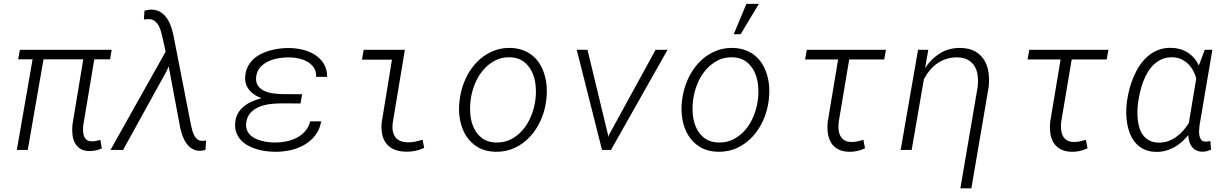

<svg xmlns="http://www.w3.org/2000/svg" viewBox="-20 -791 6496 1013"><path d="M560.5 -478H477.5L419.4 -130.9Q418 -117.2 418.2 -102.3Q418.5 -87.4 422.6 -75Q426.8 -62.5 436.3 -54.2Q445.8 -45.9 463.4 -45.4Q475.1 -44.9 486.8 -47.6Q498.5 -50.3 509.8 -52.7L517.1 -7.8Q485.4 6.3 450.7 5.9Q420.4 5.4 402.1 -7.1Q383.8 -19.5 374 -39.3Q364.3 -59.1 362.1 -83.7Q359.9 -108.4 362.3 -133.8L419.4 -478H209.5L126.5 0H68.8L151.9 -478H75.7L85 -528.3H569.3Z M629.4 0H563L854 -518.6L837.4 -592.8Q834 -606.9 829.6 -623.8Q825.2 -640.6 817.4 -655Q809.6 -669.4 797.6 -679.2Q785.6 -689 767.6 -689.9Q760.7 -690.4 753.4 -689.7Q746.1 -689 739.3 -688L742.2 -734.4Q750.5 -736.8 759.5 -738.5Q768.6 -740.2 777.3 -740.2Q804.2 -740.2 824 -728.8Q843.8 -717.3 857.4 -699Q871.1 -680.7 879.6 -657.7Q888.2 -634.8 893.6 -612.3L987.8 -130.4Q990.2 -118.7 993.9 -104.7Q997.6 -90.8 1003.7 -78.4Q1009.8 -65.9 1019.5 -57.4Q1029.3 -48.8 1044.4 -47.9Q1050.3 -47.4 1056.2 -48.1Q1062 -48.8 1067.4 -49.8L1064 0Q1057.1 1.5 1051 2.9Q1044.9 4.4 1038.1 4.4Q1013.2 5.4 995.1 -5.4Q977.1 -16.1 964.6 -33.2Q952.1 -50.3 944.3 -71.3Q936.5 -92.3 931.6 -112.8L870.1 -440.4L857.9 -414.1Z M1466.8 -245.6Q1439 -245.6 1407.5 -242.2Q1376 -238.8 1348.4 -227.5Q1320.8 -216.3 1301.5 -195.6Q1282.2 -174.8 1278.8 -140.1Q1276.9 -120.1 1283 -104.7Q1289.1 -89.4 1300.5 -78.4Q1312 -67.4 1327.6 -59.8Q1343.3 -52.2 1360.6 -47.9Q1377.9 -43.5 1395.5 -41.3Q1413.1 -39.1 1428.7 -39.1Q1458 -38.6 1488 -44.4Q1518.1 -50.3 1544.2 -63.5Q1570.3 -76.7 1589.6 -98.4Q1608.9 -120.1 1616.7 -150.9H1674.8Q1667 -106.9 1642.6 -75.9Q1618.2 -44.9 1583.7 -25.6Q1549.3 -6.3 1508.3 2.2Q1467.3 10.7 1426.8 9.8Q1403.8 9.3 1379.2 5.9Q1354.5 2.4 1331.1 -4.9Q1307.6 -12.2 1286.9 -23.9Q1266.1 -35.6 1250.7 -52.2Q1235.4 -68.8 1227.1 -90.8Q1218.8 -112.8 1220.7 -141.1Q1222.7 -170.4 1234.9 -192.1Q1247.1 -213.9 1266.4 -229.5Q1285.6 -245.1 1309.8 -255.6Q1334 -266.1 1359.4 -272.9Q1340.8 -279.8 1324.7 -290Q1308.6 -300.3 1296.9 -314Q1285.2 -327.6 1278.8 -345Q1272.5 -362.3 1273.4 -383.8Q1274.9 -413.6 1286.1 -436.8Q1297.4 -460 1315.4 -477.3Q1333.5 -494.6 1356.9 -506.3Q1380.4 -518.1 1406.2 -525.1Q1432.1 -532.2 1459 -535.2Q1485.8 -538.1 1510.7 -537.6Q1545.9 -536.6 1580.8 -527.8Q1615.7 -519 1643.6 -500.7Q1671.4 -482.4 1688.7 -453.9Q1706.1 -425.3 1706.1 -385.3L1647.9 -385.7Q1648.9 -414.1 1636.2 -433.3Q1623.5 -452.6 1603 -464.6Q1582.5 -476.6 1557.4 -482.2Q1532.2 -487.8 1508.3 -488.3Q1482.4 -488.8 1453.1 -484.4Q1423.8 -480 1397.9 -468.3Q1372.1 -456.5 1353.5 -436.5Q1335 -416.5 1331.5 -385.3Q1328.6 -356.4 1341.3 -338.6Q1354 -320.8 1375 -311.3Q1396 -301.8 1421.4 -298.3Q1446.8 -294.9 1468.3 -294.4L1574.2 -293.9L1565.4 -245.1Z M1898.9 -528.3H2116.2L2051.8 -141.1Q2046.4 -93.8 2066.2 -67.1Q2085.9 -40.5 2134.8 -40Q2154.3 -40 2172.9 -44.2Q2191.4 -48.3 2210 -53.7L2217.8 -10.7Q2171.9 10.7 2121.6 9.3Q2085.9 8.8 2060.3 -2.2Q2034.7 -13.2 2018.8 -33Q2002.9 -52.7 1996.8 -80.8Q1990.7 -108.9 1993.7 -143.6L2047.9 -476.1H1889.6Z M2405.8 -268.6Q2410.2 -303.2 2421.4 -336.9Q2432.6 -370.6 2449.7 -400.9Q2466.8 -431.2 2490 -456.8Q2513.2 -482.4 2541.5 -500.7Q2569.8 -519 2603 -529.1Q2636.2 -539.1 2674.3 -538.1Q2710.4 -537.1 2739.5 -526.1Q2768.6 -515.1 2790.8 -496.6Q2813 -478 2828.4 -452.6Q2843.8 -427.2 2852.5 -398.2Q2861.3 -369.1 2864 -337.4Q2866.7 -305.7 2863.3 -273.4L2861.3 -256.8Q2854.5 -204.6 2832.8 -156Q2811 -107.4 2776.6 -70.1Q2742.2 -32.7 2695.6 -10.7Q2648.9 11.2 2592.8 9.8Q2539.1 8.3 2500.7 -14.6Q2462.4 -37.6 2439.2 -74.5Q2416 -111.3 2407.2 -158Q2398.4 -204.6 2403.8 -252.4ZM2461.9 -252Q2458 -216.3 2462.4 -179.2Q2466.8 -142.1 2482.4 -111.3Q2498 -80.6 2525.6 -60.5Q2553.2 -40.5 2595.7 -39.1Q2640.6 -37.6 2676.8 -56.6Q2712.9 -75.7 2739.3 -106.9Q2765.6 -138.2 2781.7 -177.7Q2797.9 -217.3 2803.7 -257.3L2805.7 -272.9Q2809.6 -308.6 2805.2 -346.2Q2800.8 -383.8 2785.2 -415Q2769.5 -446.3 2741.7 -466.8Q2713.9 -487.3 2671.4 -488.8Q2626 -490.2 2590.1 -470.7Q2554.2 -451.2 2527.8 -419.7Q2501.5 -388.2 2485.4 -348.1Q2469.2 -308.1 2463.9 -268.6Z M3188 -79.1V-68.4L3192.9 -79.1L3439 -528.3H3502L3203.6 0H3156.2L3022.9 -528.3H3079.6Z M3579.6 -268.6Q3584 -303.2 3595.2 -336.9Q3606.4 -370.6 3623.5 -400.9Q3640.6 -431.2 3663.8 -456.8Q3687 -482.4 3715.3 -500.7Q3743.7 -519 3776.9 -529.1Q3810.1 -539.1 3848.1 -538.1Q3884.3 -537.1 3913.3 -526.1Q3942.4 -515.1 3964.6 -496.6Q3986.8 -478 4002.2 -452.6Q4017.6 -427.2 4026.4 -398.2Q4035.2 -369.1 4037.8 -337.4Q4040.5 -305.7 4037.1 -273.4L4035.2 -256.8Q4028.3 -204.6 4006.6 -156Q3984.9 -107.4 3950.4 -70.1Q3916 -32.7 3869.4 -10.7Q3822.8 11.2 3766.6 9.8Q3712.9 8.3 3674.6 -14.6Q3636.2 -37.6 3613 -74.5Q3589.8 -111.3 3581.1 -158Q3572.3 -204.6 3577.6 -252.4ZM3635.7 -252Q3631.8 -216.3 3636.2 -179.2Q3640.6 -142.1 3656.2 -111.3Q3671.9 -80.6 3699.5 -60.5Q3727.1 -40.5 3769.5 -39.1Q3814.5 -37.6 3850.6 -56.6Q3886.7 -75.7 3913.1 -106.9Q3939.5 -138.2 3955.6 -177.7Q3971.7 -217.3 3977.5 -257.3L3979.5 -272.9Q3983.4 -308.6 3979 -346.2Q3974.6 -383.8 3959 -415Q3943.4 -446.3 3915.5 -466.8Q3887.7 -487.3 3845.2 -488.8Q3799.8 -490.2 3763.9 -470.7Q3728 -451.2 3701.7 -419.7Q3675.3 -388.2 3659.2 -348.1Q3643.1 -308.1 3637.7 -268.6ZM3918 -770.5H3983.9L3887.7 -610.4H3851.1Z M4645 -477.1H4460.4L4404.8 -146Q4402.8 -126 4404.5 -107.4Q4406.2 -88.9 4413.6 -74.5Q4420.9 -60.1 4435.1 -51Q4449.2 -42 4472.2 -42Q4488.3 -41.5 4503.9 -45.2Q4519.5 -48.8 4535.2 -53.2L4543.9 -8.8Q4503.4 11.2 4459 9.8Q4423.8 8.8 4400.6 -4.2Q4377.4 -17.1 4364.5 -38.8Q4351.6 -60.5 4347.7 -88.9Q4343.8 -117.2 4347.2 -148.9L4401.9 -477.1H4227.5L4236.8 -528.3H4654.3Z M4877.9 -528.3 4860.8 -432.1Q4893.6 -481.4 4940.4 -510.3Q4987.3 -539.1 5048.3 -538.1Q5093.8 -537.1 5124 -520.3Q5154.3 -503.4 5171.9 -475.3Q5189.5 -447.3 5195.1 -410.4Q5200.7 -373.5 5196.3 -332.5L5105 202.6H5046.9L5138.2 -332.5Q5141.6 -362.8 5138.4 -390.6Q5135.3 -418.5 5123 -439.7Q5110.8 -460.9 5088.9 -474.1Q5066.9 -487.3 5032.7 -488.3Q5002 -488.8 4975.3 -480.7Q4948.7 -472.7 4926.5 -457.5Q4904.3 -442.4 4886.2 -420.9Q4868.2 -399.4 4854.5 -373.5L4790 0H4731.9L4823.7 -528.3Z M5818.8 -477.1H5634.3L5578.6 -146Q5576.7 -126 5578.4 -107.4Q5580.1 -88.9 5587.4 -74.5Q5594.7 -60.1 5608.9 -51Q5623 -42 5646 -42Q5662.1 -41.5 5677.7 -45.2Q5693.4 -48.8 5709 -53.2L5717.8 -8.8Q5677.2 11.2 5632.8 9.8Q5597.7 8.8 5574.5 -4.2Q5551.3 -17.1 5538.3 -38.8Q5525.4 -60.5 5521.5 -88.9Q5517.6 -117.2 5521 -148.9L5575.7 -477.1H5401.4L5410.6 -528.3H5828.1Z M6376.5 -528.3 6308.6 -128.4Q6307.6 -118.2 6306.6 -104Q6305.7 -89.8 6307.9 -76.7Q6310.1 -63.5 6317.1 -54Q6324.2 -44.4 6339.4 -43.9Q6346.2 -43.5 6352.5 -44.7Q6358.9 -45.9 6365.7 -46.9L6369.6 -1Q6358.9 3.4 6348.4 6.3Q6337.9 9.3 6325.7 9.3Q6306.2 9.3 6292 2.4Q6277.8 -4.4 6268.6 -16.4Q6259.3 -28.3 6254.6 -44.2Q6250 -60.1 6249.5 -78.1Q6232.9 -58.1 6214.1 -41.5Q6195.3 -24.9 6173.6 -13.2Q6151.9 -1.5 6127.7 4.9Q6103.5 11.2 6076.7 10.3Q6042.5 9.3 6017.1 -2.7Q5991.7 -14.6 5973.9 -33.9Q5956.1 -53.2 5944.8 -78.9Q5933.6 -104.5 5928.2 -132.8Q5922.9 -161.1 5922.1 -190.7Q5921.4 -220.2 5924.8 -248L5926.3 -258.8Q5930.7 -290 5939.5 -323.2Q5948.2 -356.4 5961.7 -387.7Q5975.1 -418.9 5993.9 -446.8Q6012.7 -474.6 6037.1 -495.4Q6061.5 -516.1 6092.3 -527.8Q6123 -539.6 6160.2 -538.6Q6208.5 -537.6 6246.6 -513.4Q6284.7 -489.3 6305.2 -445.8L6336.4 -528.3ZM5984.4 -246.6Q5981.4 -226.1 5981 -202.6Q5980.5 -179.2 5983.2 -156.5Q5985.8 -133.8 5992.9 -112.8Q6000 -91.8 6012.7 -75.7Q6025.4 -59.6 6044.4 -49.6Q6063.5 -39.6 6090.3 -38.6Q6117.2 -37.6 6140.9 -45.7Q6164.6 -53.7 6184.8 -67.9Q6205.1 -82 6221.9 -101.1Q6238.8 -120.1 6252.4 -142.1L6291.5 -377.4Q6285.2 -399.9 6274.2 -419.7Q6263.2 -439.5 6247.6 -454.6Q6231.9 -469.7 6211.9 -478.8Q6191.9 -487.8 6167.5 -488.8Q6137.2 -489.7 6112.8 -479.7Q6088.4 -469.7 6069.3 -452.1Q6050.3 -434.6 6036.1 -411.1Q6022 -387.7 6012 -361.6Q6002 -335.4 5995.6 -308.3Q5989.3 -281.2 5985.8 -256.8Z"/></svg>

Font: Roboto Mono Light
Style: Italic
Weight: 300
Designer: Google
Version: Version 2.000985; 2015; ttfautohint (v1.3)